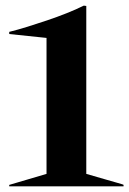

<svg xmlns="http://www.w3.org/2000/svg" viewBox="-20 -656 455 676"><path d="M12.5 -5 143.8 -43.8V-522.5L12.5 -536.2V-543.8Q42.5 -551.2 76.9 -561.9Q111.2 -572.5 146.2 -584.4Q181.2 -596.2 214.4 -609.4Q247.5 -622.5 275 -636.2L283.8 -635V-43.8Q320 -33.8 348.8 -25Q373.8 -17.5 394.4 -11.9Q415 -6.2 415 -5V0H12.5Z"/></svg>

Font: Equateur
Style: Regular
Weight: 400
Designer: Ange Degheest & Eugénie Bidaut
Foundry: Velvetyne Type Foundry
Version: Version 1.000;FEAKit 1.0